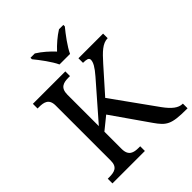

<svg xmlns="http://www.w3.org/2000/svg" viewBox="-253 -1075 1218 1218"><g transform="rotate(-45 356.0 -465.5)"><path d="M440.9 -555.2 233.9 -317.9V-600.1C233.9 -662.6 271.5 -671.9 315.9 -671.9H329.1V-713.9H38.1V-671.9H50.8C94.2 -671.9 132.8 -664.1 132.8 -604V-108.9C132.8 -50.3 96.2 -42 50.8 -42H38.1V0H329.1V-42H315.9C271.5 -42 233.9 -51.3 233.9 -113.8V-268.1L318.8 -336.9L491.2 -89.8C516.1 -54.2 535.2 -31.7 564.5 -18.1C593.8 -4.4 634.3 0 701.2 0H711.9V-42H710C672.9 -42 638.7 -69.3 600.1 -122.1L389.2 -416L534.2 -579.1C584 -634.8 621.6 -672.9 668 -672.9V-713.9H446.8V-672.9C463.4 -672.9 475.6 -671.4 483.9 -668.5C492.2 -665 496.1 -659.2 496.1 -650.9C496.1 -628.9 480 -600.1 440.9 -555.2ZM233.9 -918C266.1 -878.9 314 -815.4 334 -771H428.7C448.7 -815.4 496.6 -878.9 528.8 -918V-931.2H489.7C451.7 -907.7 412.1 -873.5 380.9 -839.8C351.1 -872.1 312 -907.2 272.9 -931.2H233.9Z"/></g></svg>

Font: The Erased English
Style: Regular
Weight: 400
Designer: Monotype Design team + ligartures altered by 180 Amsterdam
Foundry: Monotype Imaging Inc.
Version: Version 1.030;Glyphs 3.1.2 (3151)